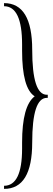

<svg xmlns="http://www.w3.org/2000/svg" viewBox="-20 -972 342 1234"><path d="M6 242V222Q122 222 122 -17V-56Q122 -292 203 -353Q122 -404 122 -646V-686Q122 -932 6 -932V-952Q187 -952 187 -652Q187 -363 281 -363H287V-343H281Q187 -343 187 -56Q187 242 6 242Z"/></svg>

Font: Pochaevsk
Style: Regular
Weight: 400
Version: Version 1.210; ttfautohint (v1.8.4.7-5d5b)